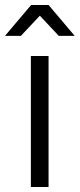

<svg xmlns="http://www.w3.org/2000/svg" viewBox="-25 -751 320 771"><path d="M99 0H170V-526H99ZM-5 -607H59L135 -688L211 -607H275L170 -731H100Z"/></svg>

Font: Chess Sans
Style: Regular
Weight: 400
Designer: Wolf Bōese
Foundry: Wolf Bōese
Version: Version 7.223;Glyphs 3.3 (3306)